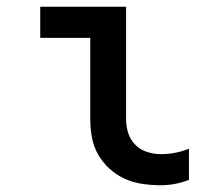

<svg xmlns="http://www.w3.org/2000/svg" viewBox="-20 -540 640 568"><path d="M455 8Q428 8 401 4Q374 0 349.5 -11Q325 -22 304.5 -40.5Q284 -59 270.5 -82.5Q257 -106 252 -133Q247 -160 247 -187V-428H99V-520H353V-187Q353 -166 359.5 -146Q366 -126 380.5 -111.5Q395 -97 415 -90.5Q435 -84 455 -84Q477 -84 498 -88Q519 -92 539 -100V-8Q519 0 498 4Q477 8 455 8Z"/></svg>

Font: Iosevka Semibold Extended
Style: Regular
Weight: 600
Width: 7
Monospace: yes
Designer: Belleve Invis
Foundry: Belleve Invis
Version: Version 32.5.0; ttfautohint (v1.8.4)